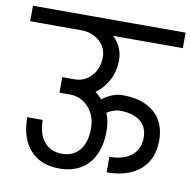

<svg xmlns="http://www.w3.org/2000/svg" viewBox="-98 -702 765 768"><g transform="rotate(10 285.0 -318.5)"><path d="M134 -567V-630H595V-567ZM381 -25V-88Q439 -88 471 -114.5Q503 -141 503 -187H566Q566 -136 544 -99.5Q522 -63 480.5 -44Q439 -25 381 -25ZM329 -252 303 -303Q321 -320 345 -330Q369 -340 391 -340V-277Q378 -277 361.5 -271Q345 -265 329 -252ZM503 -187Q503 -230 473.5 -253.5Q444 -277 391 -277V-340Q446 -340 485 -322Q524 -304 545 -269.5Q566 -235 566 -187ZM286 -475Q286 -515 256 -541Q226 -567 181 -567V-615Q230 -615 268.5 -596.5Q307 -578 329.5 -546.5Q352 -515 352 -475ZM-25 -567V-630H423V-567ZM289 -186Q289 -238 258.5 -272Q228 -306 181 -306V-366Q230 -366 268.5 -342.5Q307 -319 329.5 -278.5Q352 -238 352 -186ZM191 -7Q115 -7 72.5 -54.5Q30 -102 30 -187H93Q93 -131 119 -99Q145 -67 191 -67ZM191 -7V-67Q238 -67 263.5 -99Q289 -131 289 -187H352Q352 -131 333 -90.5Q314 -50 278 -28.5Q242 -7 191 -7ZM140 -306V-369H191V-306ZM190 -306V-369Q231 -369 258.5 -399.5Q286 -430 286 -476H352Q352 -428 330.5 -389.5Q309 -351 272.5 -328.5Q236 -306 190 -306Z"/></g></svg>

Font: Akshar Light Light
Style: Regular
Weight: 300
Version: Version 1.100